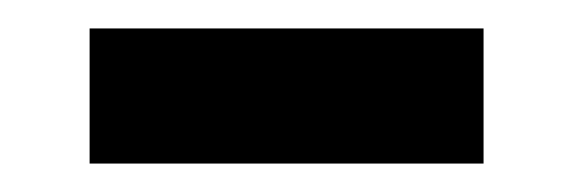

<svg xmlns="http://www.w3.org/2000/svg" viewBox="-20 -623 403 135"><path d="M43 -508V-603H320V-508Z"/></svg>

Font: Ysabeau Office ExtraBold
Style: Regular
Weight: 800
Designer: Christian Thalmann (Catharsis Fonts)
Version: Version 2.001;gftools[0.9.30]; featfreeze: tnum,lnum,ss02